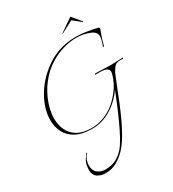

<svg xmlns="http://www.w3.org/2000/svg" viewBox="-226 -791 1091 1211"><g transform="rotate(-30 319.5 -186.0)"><path d="M180 297Q148 297 123.5 280.5Q99 264 99 226Q99 210 103 190.5Q107 171 120 152L136 129Q141 123 142.5 124.5Q144 126 142 130Q130 142 125 152Q118 166 115.5 179Q113 192 113 203Q113 240 136.5 258Q160 276 191 276Q236 276 269 259.5Q302 243 328 213Q348 190 370 149.5Q392 109 414.5 60Q437 11 458 -39.5Q479 -90 496 -133Q476 -101 439.5 -67Q403 -33 354.5 -10.5Q306 12 249 12Q178 12 132.5 -12Q87 -36 66 -77Q45 -118 45 -167Q45 -235 81 -308Q117 -381 180 -438Q242 -494 307.5 -518.5Q373 -543 445 -543Q481 -543 519 -537Q557 -531 596 -522Q607 -520 607 -513Q607 -511 606.5 -509Q606 -507 605 -505Q599 -490 594 -475.5Q589 -461 584 -446L572 -403Q571 -401 567 -400.5Q563 -400 564 -403Q568 -410 574 -430.5Q580 -451 581 -461Q584 -482 573.5 -495.5Q563 -509 546 -516Q498 -536 446 -536Q398 -536 349.5 -521.5Q301 -507 259 -481.5Q217 -456 186 -424Q132 -369 101.5 -298Q71 -227 71 -163Q71 -116 89.5 -77.5Q108 -39 147 -16.5Q186 6 249 6Q313 6 374.5 -28Q436 -62 484 -130Q494 -143 506.5 -166.5Q519 -190 529 -226Q530 -230 530.5 -233.5Q531 -237 531 -241Q531 -252 523 -260Q515 -268 495 -272Q479 -274 462.5 -274Q446 -274 436 -274Q432 -274 434 -277.5Q436 -281 439 -281Q448 -281 465.5 -280.5Q483 -280 502 -279.5Q521 -279 535.5 -278.5Q550 -278 552 -278Q573 -278 596.5 -279.5Q620 -281 638 -281Q640 -281 638.5 -277.5Q637 -274 635 -274Q631 -274 627 -274.5Q623 -275 618 -275Q606 -275 593.5 -271.5Q581 -268 571 -256Q566 -250 558.5 -238.5Q551 -227 543 -207Q524 -162 501.5 -104Q479 -46 453 14Q427 74 398 127Q369 180 337 217Q306 252 267.5 274.5Q229 297 180 297ZM389 -602Q385 -600 384.5 -601.5Q384 -603 386 -604L478 -668Q481 -670 483 -668L536 -604Q537 -603 535 -601.5Q533 -600 531 -602Q528 -605 518 -613Q508 -621 496 -630.5Q484 -640 475 -647Q462 -640 443.5 -630.5Q425 -621 409.5 -613Q394 -605 389 -602Z"/></g></svg>

Font: Explora
Style: Regular
Weight: 400
Designer: Robert E. Leuschke
Foundry: Robert E. Leuschke
Version: Version 1.010